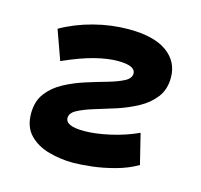

<svg xmlns="http://www.w3.org/2000/svg" viewBox="-84 -618 754 719"><g transform="rotate(15 293.0 -258.5)"><path d="M256.8 9.8Q209.5 9.8 163.6 -2.7Q117.7 -15.1 87.9 -45.4Q58.1 -75.7 58.1 -128.4Q58.1 -175.8 82 -207.3Q106 -238.8 143.8 -259Q181.6 -279.3 224.1 -292.7Q266.6 -306.2 304.7 -316.9Q342.3 -327.6 366.2 -340.1Q390.1 -352.5 390.1 -371.1Q390.1 -401.9 321.8 -401.9Q282.7 -401.9 232.7 -389.2Q182.6 -376.5 112.8 -345.7L71.8 -460Q128.4 -492.2 196 -509.8Q263.7 -527.3 330.6 -527.3Q428.7 -527.3 479 -491Q529.3 -454.6 529.3 -392.6Q529.3 -346.7 505.1 -315.4Q481 -284.2 442.9 -263.7Q404.8 -243.2 361.8 -229.2Q318.8 -215.3 280.8 -204.1Q242.7 -192.4 218.5 -179.4Q194.3 -166.5 194.3 -147.5Q194.3 -115.7 266.1 -115.7Q309.6 -115.7 365.7 -128.2Q421.9 -140.6 473.1 -164.1L502 -46.9Q464.4 -24.9 418.2 -12.5Q372.1 0 329.1 4.9Q286.1 9.8 256.8 9.8Z"/></g></svg>

Font: CaskaydiaCove NFP
Style: Bold Italic
Weight: 700
Italic angle: -10°
Designer: Aaron Bell
Foundry: Saja Typeworks
Version: Version 2111.001; VTT 6.35;Nerd Fonts 3.1.1